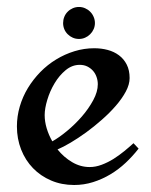

<svg xmlns="http://www.w3.org/2000/svg" viewBox="-20 -524 437 554"><path d="M379.9 -95.2Q362.8 -73.2 342.5 -54.2Q322.3 -35.2 298.6 -21Q274.9 -6.8 248.5 1.5Q222.2 9.8 193.8 9.8Q157.7 9.8 127.4 -3.2Q97.2 -16.1 75.2 -38.8Q53.2 -61.5 41 -92.5Q28.8 -123.5 28.8 -159.2Q28.8 -188.5 37.1 -216.8Q45.4 -245.1 60.5 -270Q75.7 -294.9 96.4 -316.2Q117.2 -337.4 142.1 -352.5Q167 -367.7 194.8 -376.2Q222.7 -384.8 252 -384.8Q272.5 -384.8 290.8 -379.9Q309.1 -375 323.2 -364.5Q337.4 -354 345.7 -337.6Q354 -321.3 354 -298.8Q354 -280.3 343 -259.8Q332 -239.3 314.2 -218.8Q296.4 -198.2 273.9 -178.5Q251.5 -158.7 228.3 -141.8Q205.1 -125 183.6 -112.3Q162.1 -99.6 146 -92.8Q164.1 -70.3 188 -56.2Q211.9 -42 238.8 -42Q255.9 -42 273.4 -48.6Q291 -55.2 307.4 -65.4Q323.7 -75.7 338.6 -87.9Q353.5 -100.1 365.2 -110.8ZM262.2 -280.8Q262.2 -292 258.5 -302.2Q254.9 -312.5 248 -320.1Q241.2 -327.6 231.7 -332.3Q222.2 -336.9 210 -336.9Q188 -336.9 169.4 -321.5Q150.9 -306.2 137.5 -283.7Q124 -261.2 116.5 -236.1Q108.9 -210.9 108.9 -191.9Q108.9 -173.3 114.7 -153.8Q120.6 -134.3 130.9 -116.2Q150.4 -127 173.3 -146Q196.3 -165 216.1 -187.7Q235.8 -210.4 249 -234.9Q262.2 -259.3 262.2 -280.8ZM208 -503.9Q217.3 -503.9 225.6 -500.2Q233.9 -496.6 240.2 -490.2Q246.6 -483.9 250.2 -475.3Q253.9 -466.8 253.9 -457.5Q253.9 -448.2 250.2 -439.9Q246.6 -431.6 240.2 -425.3Q233.9 -418.9 225.6 -415.3Q217.3 -411.6 208 -411.6Q198.2 -411.6 189.9 -415.3Q181.6 -418.9 175.3 -425.3Q168.9 -431.6 165.5 -439.9Q162.1 -448.2 162.1 -457.5Q162.1 -466.8 165.5 -475.3Q168.9 -483.9 175.3 -490.2Q181.6 -496.6 189.9 -500.2Q198.2 -503.9 208 -503.9Z"/></svg>

Font: Redressed
Style: Regular
Weight: 400
Designer: Astigmatic (AOETI)
Foundry: Astigmatic (AOETI)
Version: Version 1.000